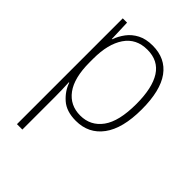

<svg xmlns="http://www.w3.org/2000/svg" viewBox="-224 -735 979 979"><g transform="rotate(45 265.5 -245.5)"><path d="M288 -632Q381 -632 430 -564.5Q479 -497 479 -362Q479 -225 426.5 -154Q374 -83 282 -83Q214 -83 175 -117.5Q136 -152 121 -197H118Q121 -148 121 -94V141H82V-622H113L117 -508H119Q131 -541 152 -569Q173 -597 206.5 -614.5Q240 -632 288 -632ZM284 -598Q204 -598 162.5 -537Q121 -476 121 -370V-344Q121 -232 163 -175Q205 -118 279 -118Q353 -118 396.5 -177.5Q440 -237 440 -362Q440 -478 401.5 -538Q363 -598 284 -598Z"/></g></svg>

Font: Noto Sans Telugu UI SemiCondensed ExtraLight
Style: Regular
Weight: 200
Width: 4
Designer: Jelle Bosma - Monotype Design Team
Foundry: Monotype Imaging Inc.
Version: Version 2.005; ttfautohint (v1.8.4.7-5d5b)